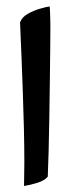

<svg xmlns="http://www.w3.org/2000/svg" viewBox="-20 -562 225 612"><path d="M56.6 30.8Q56.6 15.1 57.1 -4.2Q57.6 -23.4 57.6 -44.9Q57.6 -94.7 56.2 -153.1Q54.7 -211.4 52.7 -269Q50.8 -326.7 48.8 -375.2Q46.9 -423.8 45.4 -455.1Q43.9 -486.3 43.9 -490.7Q49.8 -507.3 68.4 -517.8Q86.9 -528.3 107.2 -534.2Q127.4 -540 138.2 -541.5Q139.2 -535.6 139.6 -521.2Q140.1 -506.8 140.4 -493.2Q140.6 -479.5 140.6 -476.6Q140.6 -452.1 140.1 -406.5Q139.6 -360.8 138.9 -303.7Q138.2 -246.6 137.2 -188.2Q136.2 -129.9 135 -80.1Q133.8 -30.3 132.3 1Q122.1 13.7 98.1 21Q74.2 28.3 56.6 30.8Z"/></svg>

Font: Harmattan SemiBold
Style: Regular
Weight: 600
Designer: George W. Nuss III and SIL International
Foundry: SIL International
Version: Version 4.000